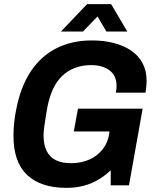

<svg xmlns="http://www.w3.org/2000/svg" viewBox="-20 -894 751 926"><path d="M300 12Q177 12 111 -50Q45 -112 45 -239Q45 -272 48.5 -304.5Q52 -337 59 -370Q80 -477 129 -550.5Q178 -624 252.5 -661.5Q327 -699 423 -699Q481 -699 529 -686.5Q577 -674 612.5 -650Q648 -626 667.5 -589.5Q687 -553 687 -504Q687 -491 685.5 -477Q684 -463 682 -447H539Q541 -457 541.5 -465.5Q542 -474 542 -482Q542 -505 533.5 -523.5Q525 -542 508.5 -554.5Q492 -567 470 -573.5Q448 -580 420 -580Q377 -580 341.5 -566.5Q306 -553 279.5 -527.5Q253 -502 235.5 -464Q218 -426 208 -375Q203 -344 199.5 -323Q196 -302 194 -287Q192 -272 191 -261.5Q190 -251 190 -242Q190 -196 205 -166Q220 -136 249 -121.5Q278 -107 322 -107Q372 -107 411 -124.5Q450 -142 475.5 -174.5Q501 -207 507 -251L508 -260H336L356 -370H668L602 0H514V-73Q486 -46 453.5 -27Q421 -8 383.5 2Q346 12 300 12ZM274 -742 400 -874H516L594 -742H493L431 -848L482 -847L380 -742Z"/></svg>

Font: Archivo SemiCondensed
Style: Bold Italic
Weight: 700
Width: 4
Italic angle: -10°
Designer: Hector Gatti
Foundry: Omnibus-Type
Version: Version 2.001